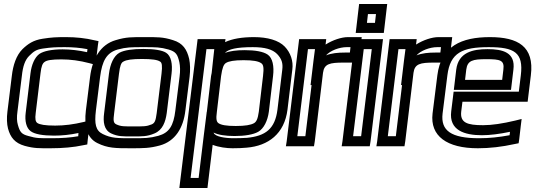

<svg xmlns="http://www.w3.org/2000/svg" viewBox="-20 -704 2668 957"><path d="M417 -4 425 -72 429 -104 397 -96C347 -84 301 -78 255 -78C204 -78 178 -83 166 -91C157 -98 154 -110 158 -141L182 -339C186 -374 192 -388 202 -395C213 -404 238 -408 286 -408C331 -408 377 -402 426 -389L456 -381L460 -413L468 -479L471 -499L452 -503C406 -514 358 -519 310 -519C259 -519 238 -518 193 -511C146 -504 119 -485 92 -459C61 -428 45 -379 39 -326L17 -148C13 -116 14 -86 20 -63C32 -19 54 9 103 23C151 36 174 35 232 35C293 35 348 30 394 20L415 16L417 -4ZM370 -25C331 -18 288 -15 238 -15C179 -15 162 -14 122 -26C87 -35 79 -46 69 -82C64 -99 63 -120 67 -148L89 -326C94 -374 105 -405 125 -425C148 -448 160 -457 194 -462C237 -468 254 -469 304 -469C342 -469 379 -466 416 -459L414 -444C372 -453 331 -458 292 -458C239 -458 198 -450 176 -435C153 -418 137 -381 132 -339L108 -141C103 -101 111 -66 133 -50C153 -35 194 -28 249 -28C288 -28 329 -32 371 -41L370 -25Z M925 -321C929 -355 928 -386 923 -410C912 -457 892 -489 842 -504C792 -520 764 -519 701 -519C638 -519 610 -520 557 -504C480 -482 440 -410 429 -321L408 -153C399 -78 412 -17 465 9C517 35 557 35 633 35C694 35 726 35 777 21C853 0 894 -66 904 -153L925 -321ZM875 -321 854 -153C845 -77 823 -42 769 -27C725 -15 701 -15 639 -15C563 -15 535 -15 492 -36C457 -53 450 -86 458 -153L479 -321C489 -400 511 -441 566 -457C611 -469 632 -469 695 -469C758 -469 779 -469 821 -457C857 -446 865 -433 874 -394C878 -374 879 -351 875 -321ZM761 -140C756 -103 752 -91 736 -84C709 -73 695 -74 647 -74C599 -74 584 -73 560 -84C545 -91 544 -103 549 -140L573 -336C578 -377 584 -392 595 -397C610 -406 638 -410 688 -410C737 -410 765 -406 778 -397C787 -392 790 -377 785 -336L761 -140ZM811 -140 835 -336C841 -385 833 -425 808 -441C788 -454 747 -460 694 -460C641 -460 599 -454 575 -441C547 -425 529 -385 523 -336L499 -140C493 -97 498 -56 534 -39C568 -23 594 -24 640 -24C687 -24 713 -23 750 -39C791 -56 805 -97 811 -140Z M1139 35C1166 35 1190 34 1210 32C1317 23 1398 -37 1413 -158L1437 -357C1443 -400 1428 -442 1399 -472C1369 -503 1314 -519 1246 -519C1187 -519 1138 -511 1102 -494L1104 -509H1079H990H965L962 -484L877 208L874 233H899H989H1014L1017 208L1040 18C1071 30 1110 35 1139 35ZM1270 -147C1265 -111 1258 -97 1246 -90C1230 -81 1202 -76 1155 -76C1108 -76 1082 -81 1069 -90C1059 -97 1056 -111 1061 -147L1082 -325C1088 -367 1095 -383 1106 -390C1120 -399 1147 -404 1194 -404C1241 -404 1268 -399 1282 -389C1293 -382 1296 -366 1291 -325L1270 -147ZM1035 -340C1034 -335 1033 -330 1032 -325L1011 -147C1010 -145 1010 -143 1010 -142L996 -31L970 183H930L1009 -459H1048L1045 -432L1035 -340ZM1320 -147 1341 -325C1347 -374 1339 -415 1314 -432C1292 -447 1252 -454 1200 -454C1160 -454 1126 -450 1101 -440C1118 -459 1159 -469 1240 -469C1301 -469 1338 -458 1361 -435C1384 -411 1391 -389 1387 -357L1363 -158C1351 -61 1303 -26 1211 -17C1193 -16 1172 -15 1145 -15C1101 -15 1052 -23 1045 -42V-43C1067 -32 1103 -26 1149 -26C1200 -26 1242 -33 1267 -47C1295 -63 1314 -102 1320 -147Z M1603 -482V-484L1606 -509H1581H1496H1471L1468 -484L1409 0L1405 25H1430H1520H1545L1549 0L1590 -341C1596 -386 1623 -392 1693 -392H1743H1768L1771 -417L1780 -494L1783 -519H1758H1714C1683 -519 1639 -505 1603 -482ZM1533 -280 1502 -25H1462L1515 -459H1550L1543 -405L1528 -280H1533ZM1605 -428C1626 -452 1672 -469 1708 -469H1727L1724 -442H1699C1665 -442 1632 -439 1605 -428Z M1896 -565 1907 -659 1910 -684H1885H1795H1770L1767 -659L1756 -565L1753 -540H1778H1868H1893L1896 -565ZM1849 -590H1809L1814 -634H1854L1849 -590ZM1827 0 1886 -484 1889 -509H1864H1774H1749L1746 -484L1687 0L1683 25H1708H1798H1823L1827 0ZM1780 -25H1740L1793 -459H1833L1780 -25Z M2054 -482V-484L2057 -509H2032H1947H1922L1919 -484L1860 0L1856 25H1881H1971H1996L2000 0L2041 -341C2047 -386 2074 -392 2144 -392H2194H2219L2222 -417L2231 -494L2234 -519H2209H2165C2134 -519 2090 -505 2054 -482ZM1984 -280 1953 -25H1913L1966 -459H2001L1994 -405L1979 -280H1984ZM2056 -428C2077 -452 2123 -469 2159 -469H2178L2175 -442H2150C2116 -442 2083 -439 2056 -428Z M2422 -519C2280 -519 2178 -474 2160 -329L2136 -138C2123 -26 2207 35 2362 35C2420 35 2482 28 2545 14L2565 10L2568 -10L2576 -79L2580 -111L2548 -103C2485 -88 2432 -80 2388 -80C2309 -80 2272 -92 2279 -149L2285 -197H2585H2610L2613 -222L2626 -329C2644 -473 2561 -519 2422 -519ZM2416 -469C2543 -469 2590 -443 2576 -329L2566 -247H2266H2241L2238 -222L2229 -149C2217 -54 2296 -30 2382 -30C2422 -30 2469 -36 2522 -47L2520 -30C2467 -20 2417 -15 2368 -15C2228 -15 2176 -53 2186 -138L2210 -329C2224 -442 2285 -469 2416 -469ZM2404 -409C2474 -409 2495 -404 2489 -357L2483 -306H2298L2304 -357C2310 -403 2336 -409 2404 -409ZM2410 -459C2336 -459 2265 -443 2254 -357L2245 -281L2242 -256H2267H2502H2527L2530 -281L2539 -357C2550 -443 2486 -459 2410 -459Z"/></svg>

Font: Gamestation Display Outline
Style: Italic
Weight: 400
Designer: Jonas Hecksher
Foundry: Jonas Hecksher, Playtypeª, e-types AS
Version: Version 1.003